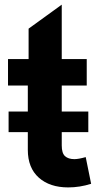

<svg xmlns="http://www.w3.org/2000/svg" viewBox="-20 -797 439 829"><path d="M350.1 -118.7 373.5 -3.4Q324.2 12.2 274.4 12.2Q194.8 12.2 147.5 -30Q100.1 -72.3 100.1 -149.9V-226.6H17.1V-315.4H100.1V-427.7H14.6V-542H103.5V-673.3L246.6 -776.9V-542H354.5V-427.7H246.6V-315.4H361.3V-226.6H246.6V-168.9Q246.6 -135.7 260.7 -122.8Q274.9 -109.9 301.3 -109.9Q318.8 -109.9 350.1 -118.7Z"/></svg>

Font: Acari Sans Neue Black
Style: Regular
Weight: 900
Designer: Alfredo Marco Pradil
Foundry: Alfredo Marco Pradil
Version: Version 1.045;June 16, 2019;FontCreator 11.5.0.2425 64-bit; 